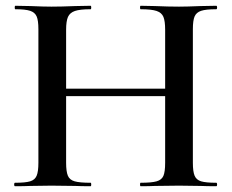

<svg xmlns="http://www.w3.org/2000/svg" viewBox="-20 -645 802 665"><path d="M729 0Q695 0 675 -1L600 -2L517 -1Q498 0 467 0Q465 0 465 -6Q465 -12 467 -12Q505 -12 522.5 -17Q540 -22 546 -36Q552 -50 552 -81V-312H209V-81Q209 -51 215 -36.5Q221 -22 238.5 -17Q256 -12 294 -12Q296 -12 296 -6Q296 0 294 0Q260 0 241 -1L158 -2L85 -1Q66 0 32 0Q29 0 29 -6Q29 -12 32 -12Q68 -12 84.5 -17Q101 -22 107 -36.5Q113 -51 113 -81V-544Q113 -574 107 -588Q101 -602 84.5 -607.5Q68 -613 33 -613Q31 -613 31 -619Q31 -625 33 -625L86 -624Q130 -622 158 -622Q193 -622 241 -624L294 -625Q296 -625 296 -619Q296 -613 294 -613Q257 -613 239.5 -607Q222 -601 215.5 -586.5Q209 -572 209 -542V-338H552V-542Q552 -572 546 -586.5Q540 -601 522.5 -607Q505 -613 467 -613Q465 -613 465 -619Q465 -625 467 -625L517 -624Q563 -622 600 -622Q627 -622 675 -624L729 -625Q732 -625 732 -619Q732 -613 729 -613Q693 -613 676.5 -607.5Q660 -602 654 -588Q648 -574 648 -544V-81Q648 -51 654 -36.5Q660 -22 676.5 -17Q693 -12 729 -12Q732 -12 732 -6Q732 0 729 0Z"/></svg>

Font: Cormorant Garamond SemiBold
Style: Regular
Weight: 600
Designer: Christian Thalmann (Catharsis Fonts)
Version: Version 3.000